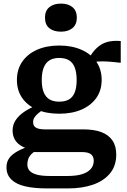

<svg xmlns="http://www.w3.org/2000/svg" viewBox="-20 -802 703 1067"><path d="M651 -453Q609 -458 578 -460Q547 -462 523.5 -460Q500 -458 481 -452L462 -450Q476 -484 494 -508.5Q512 -533 534.5 -549Q557 -565 585.5 -571Q614 -577 651 -574ZM309 -170Q238 -170 185 -193Q132 -216 103 -258Q74 -300 74 -358Q74 -416 103.5 -459Q133 -502 186 -525.5Q239 -549 309 -549Q379 -549 432.5 -525.5Q486 -502 515.5 -459Q545 -416 545 -358Q545 -300 515.5 -258Q486 -216 433 -193Q380 -170 309 -170ZM309 -237Q342 -237 363.5 -249.5Q385 -262 395.5 -289Q406 -316 406 -357Q406 -399 395.5 -426.5Q385 -454 363.5 -467Q342 -480 309 -480Q277 -480 255.5 -467Q234 -454 223 -426.5Q212 -399 212 -357Q212 -316 223 -289Q234 -262 255.5 -249.5Q277 -237 309 -237ZM238 245Q170 245 120 233.5Q70 222 43 195.5Q16 169 16 128Q16 98 31 77Q46 56 77.5 38.5Q109 21 160 5L192 26Q169 40 155.5 53.5Q142 67 137 81.5Q132 96 132 112Q132 133 144.5 147Q157 161 184.5 168.5Q212 176 258 176H355Q404 176 436 166Q468 156 484.5 137Q501 118 501 91Q501 68 486 55.5Q471 43 434 43H165L169 35Q130 26 103 11.5Q76 -3 63 -25.5Q50 -48 50 -77Q50 -108 66.5 -133.5Q83 -159 113.5 -180Q144 -201 187 -218L227 -197Q206 -184 192 -172Q178 -160 171 -148.5Q164 -137 164 -123Q164 -102 180 -92.5Q196 -83 230 -83H443Q502 -83 542.5 -68Q583 -53 604.5 -22Q626 9 626 57Q626 120 591 162Q556 204 496 224.5Q436 245 360 245ZM319 -626Q278 -626 254 -645.5Q230 -665 230 -704Q230 -742 254 -762Q278 -782 319 -782Q359 -782 383 -762Q407 -742 407 -704Q407 -666 383 -646Q359 -626 319 -626Z"/></svg>

Font: Roboto Serif 20pt SemiBold
Style: Regular
Weight: 600
Version: Version 1.008